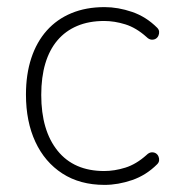

<svg xmlns="http://www.w3.org/2000/svg" viewBox="-20 -512 495 540"><path d="M274 8Q205 8 155.5 -24Q106 -56 79.5 -113Q53 -170 53 -246Q53 -303 68 -348.5Q83 -394 111.5 -426Q140 -458 181 -475Q222 -492 274 -492Q312 -492 351.5 -478.5Q391 -465 422 -434Q427 -429 427.5 -423Q428 -417 425.5 -411.5Q423 -406 418 -403Q413 -400 406 -400.5Q399 -401 392 -408Q363 -434 332.5 -443.5Q302 -453 273 -453Q230 -453 197 -439Q164 -425 141.5 -398.5Q119 -372 107.5 -333.5Q96 -295 96 -245Q96 -145 142 -88Q188 -31 273 -31Q302 -31 332.5 -40.5Q363 -50 392 -76Q399 -83 406 -83.5Q413 -84 418 -81Q423 -78 425.5 -72.5Q428 -67 427.5 -61Q427 -55 422 -50Q391 -19 351.5 -5.5Q312 8 274 8Z"/></svg>

Font: Nunito ExtraLight
Style: Regular
Weight: 200
Designer: Vernon Adams
Foundry: Vernon Adams
Version: Version 3.602;April 4, 2023;FontCreator 14.0.0.2856 64-bit